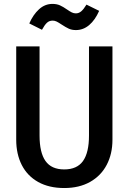

<svg xmlns="http://www.w3.org/2000/svg" viewBox="-20 -944 655 978"><path d="M552.8 -232.3Q552.8 -160 523.6 -104.4Q494.4 -48.7 439 -17.4Q383.6 13.8 307.2 13.8Q229.7 13.8 174.6 -16.9Q119.5 -47.7 91 -103.3Q62.6 -159 62.6 -232.3V-707.7H181.5V-253.8Q181.5 -166.7 211.8 -123.8Q242.1 -81 307.2 -81Q372.3 -81 402.8 -123.8Q433.3 -166.7 433.3 -253.8V-707.7H552.8ZM293.8 -819Q278.5 -829.2 268.7 -834.1Q259 -839 248.2 -839Q230.8 -839 219 -827.9Q207.2 -816.9 193.8 -792.3L129.2 -824.6Q148.7 -869.2 178.7 -896.7Q208.7 -924.1 247.2 -924.1Q269.2 -924.1 285.6 -916.7Q302.1 -909.2 321 -895.9Q335.9 -885.6 345.6 -880.8Q355.4 -875.9 366.2 -875.9Q381.5 -875.9 393.8 -886.4Q406.2 -896.9 420.5 -920.5L485.1 -888.7Q464.6 -842.1 434.4 -816.4Q404.1 -790.8 366.7 -790.8Q346.2 -790.8 330.5 -797.9Q314.9 -805.1 293.8 -819Z"/></svg>

Font: Fira Code Fixed Medium
Style: Regular
Weight: 500
Monospace: yes
Designer: Carrois Corporate, Edenspiekermann AG, Nikita Prokopov
Foundry: Carrois Corporate, Edenspiekermann AG, Nikita Prokopov
Version: Version 5.002